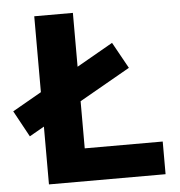

<svg xmlns="http://www.w3.org/2000/svg" viewBox="-86 -754 750 802"><g transform="rotate(-5 289.0 -352.5)"><path d="M87 0V-705H249V-137H576V0ZM25 -207 -35 -317 401 -566 462 -456Z"/></g></svg>

Font: Nunito Sans 8pt ExtraBold
Style: Regular
Weight: 800
Version: Version 3.101;gftools[0.9.27]